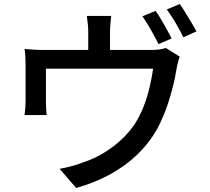

<svg xmlns="http://www.w3.org/2000/svg" viewBox="-20 -875 1040 953"><path d="M752 -821Q765 -804 779.5 -779Q794 -754 808 -729Q822 -704 832 -684L767 -656Q752 -686 729.5 -726Q707 -766 687 -794ZM872 -855Q886 -836 901 -811Q916 -786 931 -761.5Q946 -737 955 -719L890 -690Q874 -723 851.5 -761.5Q829 -800 808 -828ZM532 -796Q529 -769 527.5 -750.5Q526 -732 526 -713Q526 -701 526 -675Q526 -649 526 -621.5Q526 -594 526 -575H418Q418 -596 418 -623.5Q418 -651 418 -676Q418 -701 418 -713Q418 -732 416.5 -750.5Q415 -769 411 -796ZM872 -594Q867 -581 862 -560.5Q857 -540 855 -526Q850 -493 841 -456.5Q832 -420 820.5 -382Q809 -344 793.5 -306Q778 -268 759 -233Q720 -164 660.5 -107Q601 -50 524.5 -8.5Q448 33 358 58L276 -37Q304 -42 336.5 -50.5Q369 -59 395 -70Q442 -85 489 -112.5Q536 -140 577 -177Q618 -214 648 -258Q674 -298 692.5 -345.5Q711 -393 722.5 -442Q734 -491 740 -534H208Q208 -519 208 -496.5Q208 -474 208 -449Q208 -424 208 -402.5Q208 -381 208 -369Q208 -354 209 -335.5Q210 -317 212 -304H102Q104 -320 105.5 -339.5Q107 -359 107 -376Q107 -388 107 -411.5Q107 -435 107 -462Q107 -489 107 -513Q107 -537 107 -551Q107 -567 106 -591Q105 -615 102 -632Q126 -630 149 -628.5Q172 -627 200 -627H728Q758 -627 775 -630Q792 -633 803 -637Z"/></svg>

Font: Noto Sans JP Thin Medium
Style: Regular
Weight: 500
Version: Version 2.004-H2;hotconv 1.0.118;makeotfexe 2.5.65603